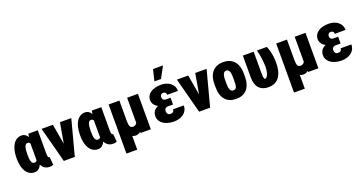

<svg xmlns="http://www.w3.org/2000/svg" viewBox="-43 -1634 5092 2689"><g transform="rotate(-20 2503.0 -289.5)"><path d="M30.3 -252.9V-263.2Q30.3 -323.2 41.5 -373.5Q52.7 -423.8 75 -460.7Q97.2 -497.6 129.6 -517.8Q162.1 -538.1 204.6 -538.1Q232.9 -538.1 254.6 -524.2Q276.4 -510.3 291.7 -484.9Q307.1 -459.5 318.4 -424.8Q329.6 -390.1 337.2 -348.6Q344.7 -307.1 349.6 -261.2V-249Q343.3 -195.3 332.8 -148.4Q322.3 -101.6 305.7 -65.9Q289.1 -30.3 263.9 -10.3Q238.8 9.8 203.6 9.8Q160.6 9.8 128.4 -9.5Q96.2 -28.8 74.2 -64Q52.2 -99.1 41.3 -147.2Q30.3 -195.3 30.3 -252.9ZM190.9 -263.2V-252.9Q190.9 -223.1 193.1 -198.5Q195.3 -173.8 201.4 -155.5Q207.5 -137.2 218 -127.2Q228.5 -117.2 245.1 -117.2Q262.2 -117.2 273.4 -125.2Q284.7 -133.3 291.5 -148.4Q298.3 -163.6 301.5 -185.5Q304.7 -207.5 305.2 -235.8V-274.4Q304.7 -306.6 301.3 -332Q297.9 -357.4 290.8 -375Q283.7 -392.6 272.9 -401.9Q262.2 -411.1 246.1 -411.1Q230.5 -411.1 219.5 -399.7Q208.5 -388.2 202.4 -367.9Q196.3 -347.7 193.6 -320.8Q190.9 -293.9 190.9 -263.2ZM303.2 -528.3H443.8V-180.7Q443.8 -163.1 445.6 -151.1Q447.3 -139.2 449.7 -131.6Q452.1 -124 456.8 -120.8Q461.4 -117.7 468.3 -117.7Q469.7 -117.7 470.5 -118.2Q471.2 -118.7 471.2 -119.1L482.4 0Q467.8 6.3 455.3 8.3Q442.9 10.3 427.2 10.3Q398.9 10.3 375.5 1.5Q352.1 -7.3 334 -25.6Q315.9 -43.9 303.2 -71.5Q290.5 -99.1 283.7 -136.2V-416Z M701.2 -112.8 773.9 -528.3H942.9L803.2 0H704.1ZM668.9 -528.3 740.7 -112.8 738.8 0H639.6L500 -528.3Z M976.1 -252.9V-263.2Q976.1 -323.2 987.3 -373.5Q998.5 -423.8 1020.8 -460.7Q1043 -497.6 1075.4 -517.8Q1107.9 -538.1 1150.4 -538.1Q1178.7 -538.1 1200.4 -524.2Q1222.2 -510.3 1237.5 -484.9Q1252.9 -459.5 1264.2 -424.8Q1275.4 -390.1 1283 -348.6Q1290.5 -307.1 1295.4 -261.2V-249Q1289.1 -195.3 1278.6 -148.4Q1268.1 -101.6 1251.5 -65.9Q1234.9 -30.3 1209.7 -10.3Q1184.6 9.8 1149.4 9.8Q1106.4 9.8 1074.2 -9.5Q1042 -28.8 1020 -64Q998 -99.1 987.1 -147.2Q976.1 -195.3 976.1 -252.9ZM1136.7 -263.2V-252.9Q1136.7 -223.1 1138.9 -198.5Q1141.1 -173.8 1147.2 -155.5Q1153.3 -137.2 1163.8 -127.2Q1174.3 -117.2 1190.9 -117.2Q1208 -117.2 1219.2 -125.2Q1230.5 -133.3 1237.3 -148.4Q1244.1 -163.6 1247.3 -185.5Q1250.5 -207.5 1251 -235.8V-274.4Q1250.5 -306.6 1247.1 -332Q1243.7 -357.4 1236.6 -375Q1229.5 -392.6 1218.8 -401.9Q1208 -411.1 1191.9 -411.1Q1176.3 -411.1 1165.3 -399.7Q1154.3 -388.2 1148.2 -367.9Q1142.1 -347.7 1139.4 -320.8Q1136.7 -293.9 1136.7 -263.2ZM1249 -528.3H1389.6V-180.7Q1389.6 -163.1 1391.4 -151.1Q1393.1 -139.2 1395.5 -131.6Q1397.9 -124 1402.6 -120.8Q1407.2 -117.7 1414.1 -117.7Q1415.5 -117.7 1416.3 -118.2Q1417 -118.7 1417 -119.1L1428.2 0Q1413.6 6.3 1401.1 8.3Q1388.7 10.3 1373 10.3Q1344.7 10.3 1321.3 1.5Q1297.9 -7.3 1279.8 -25.6Q1261.7 -43.9 1249 -71.5Q1236.3 -99.1 1229.5 -136.2V-416Z M1774.9 -528.3H1936V0H1784.7L1774.9 -122.1ZM1793 -245.6 1857.4 -246.6Q1857.4 -190.9 1847.7 -144Q1837.9 -97.2 1818.8 -62.5Q1799.8 -27.8 1772 -8.8Q1744.1 10.3 1708 10.3Q1680.2 10.3 1658.2 -2Q1636.2 -14.2 1618.9 -39.8Q1601.6 -65.4 1589.8 -105.5L1578.1 -225.6H1659.7Q1659.7 -192.9 1663.1 -171.9Q1666.5 -150.9 1673.6 -139.4Q1680.7 -127.9 1691.2 -123.3Q1701.7 -118.7 1715.8 -118.7Q1736.3 -118.7 1751 -128.2Q1765.6 -137.7 1774.9 -154.8Q1784.2 -171.9 1788.6 -195.1Q1793 -218.3 1793 -245.6ZM1499 -528.3H1659.7V203.1H1499Z M2234.4 -287.1H2347.2V-219.7H2274.4Q2259.3 -219.7 2246.3 -214.4Q2233.4 -209 2225.6 -197Q2217.8 -185.1 2217.8 -164.1Q2217.8 -153.8 2220.7 -143.6Q2223.6 -133.3 2230 -125.2Q2236.3 -117.2 2246.1 -112.3Q2255.9 -107.4 2270 -107.4Q2290 -107.4 2301.8 -114Q2313.5 -120.6 2318.4 -131.8Q2323.2 -143.1 2323.2 -156.2H2483.9Q2483.9 -113.3 2466.6 -81.8Q2449.2 -50.3 2419.9 -30Q2390.6 -9.8 2354.7 0Q2318.8 9.8 2281.7 9.8Q2234.9 9.8 2194.1 -1Q2153.3 -11.7 2122.8 -32.2Q2092.3 -52.7 2075 -82.3Q2057.6 -111.8 2057.6 -149.4Q2057.6 -182.6 2069.8 -208.3Q2082 -233.9 2105.2 -251.5Q2128.4 -269 2161.1 -278.1Q2193.8 -287.1 2234.4 -287.1ZM2347.2 -252H2234.4Q2198.2 -252 2167.5 -262.2Q2136.7 -272.5 2113.8 -290.8Q2090.8 -309.1 2078.1 -333Q2065.4 -356.9 2065.4 -383.8Q2065.4 -421.4 2081.5 -450Q2097.7 -478.5 2126.7 -498Q2155.8 -517.6 2195.3 -527.6Q2234.9 -537.6 2281.7 -537.6Q2321.8 -537.6 2357.4 -526.6Q2393.1 -515.6 2419.7 -494.6Q2446.3 -473.6 2461.9 -443.6Q2477.5 -413.6 2477.5 -375H2316.4Q2316.4 -390.6 2310.8 -400.6Q2305.2 -410.6 2294.7 -415.5Q2284.2 -420.4 2270.5 -420.4Q2253.9 -420.4 2244.1 -412.6Q2234.4 -404.8 2230.2 -393.1Q2226.1 -381.3 2226.1 -368.7Q2226.1 -357.4 2229.7 -348.6Q2233.4 -339.8 2240 -333.5Q2246.6 -327.1 2255.4 -324Q2264.2 -320.8 2274.4 -320.8H2347.2ZM2212.4 -612.8 2253.9 -781.7H2402.3L2310.1 -612.8Z M2717.8 -112.8 2790.5 -528.3H2959.5L2819.8 0H2720.7ZM2685.5 -528.3 2757.3 -112.8 2755.4 0H2656.2L2516.6 -528.3Z M2989.3 -239.3V-288.6Q2989.3 -351.1 3004.9 -397.7Q3020.5 -444.3 3049.3 -475.3Q3078.1 -506.3 3118.2 -522.2Q3158.2 -538.1 3207.5 -538.1Q3257.8 -538.1 3297.9 -522.2Q3337.9 -506.3 3366.7 -475.3Q3395.5 -444.3 3411.1 -397.7Q3426.8 -351.1 3426.8 -288.6V-239.3Q3426.8 -177.2 3411.1 -130.4Q3395.5 -83.5 3366.9 -52.2Q3338.4 -21 3298.1 -5.6Q3257.8 9.8 3208.5 9.8Q3159.2 9.8 3118.7 -5.6Q3078.1 -21 3049.3 -52.2Q3020.5 -83.5 3004.9 -130.4Q2989.3 -177.2 2989.3 -239.3ZM3149.9 -288.6V-239.3Q3149.9 -205.6 3153.8 -181.9Q3157.7 -158.2 3165.3 -143.8Q3172.9 -129.4 3183.6 -123Q3194.3 -116.7 3208.5 -116.7Q3226.6 -116.7 3238 -123Q3249.5 -129.4 3255.9 -143.8Q3262.2 -158.2 3264.4 -181.9Q3266.6 -205.6 3266.6 -239.3V-288.6Q3266.6 -321.8 3262.9 -345Q3259.3 -368.2 3251.7 -383.1Q3244.1 -397.9 3232.9 -404.5Q3221.7 -411.1 3207.5 -411.1Q3193.8 -411.1 3183.1 -404.5Q3172.4 -397.9 3165 -383.1Q3157.7 -368.2 3153.8 -345Q3149.9 -321.8 3149.9 -288.6Z M3500 -528.3H3661.1V-200.2Q3661.1 -176.3 3662.8 -159.9Q3664.6 -143.6 3667.7 -134.3Q3670.9 -125 3674.6 -120.8Q3678.2 -116.7 3682.6 -116.7Q3696.8 -116.7 3708.5 -130.4Q3720.2 -144 3728.3 -167Q3736.3 -189.9 3740.7 -218.5Q3745.1 -247.1 3745.1 -276.4Q3743.7 -341.3 3734.9 -404.5Q3726.1 -467.8 3710 -528.3H3856.9Q3870.1 -498.5 3880.9 -460.2Q3891.6 -421.9 3898.2 -376Q3904.8 -330.1 3904.8 -276.4Q3904.8 -214.8 3892.6 -162.6Q3880.4 -110.4 3854.7 -71.5Q3829.1 -32.7 3787.6 -11.2Q3746.1 10.3 3687.5 10.3Q3645.5 10.3 3611.1 -2.2Q3576.7 -14.6 3551.8 -40.5Q3526.9 -66.4 3513.4 -106.4Q3500 -146.5 3500 -201.2Z M4272.5 -528.3H4433.6V0H4282.2L4272.5 -122.1ZM4290.5 -245.6 4355 -246.6Q4355 -190.9 4345.2 -144Q4335.4 -97.2 4316.4 -62.5Q4297.4 -27.8 4269.5 -8.8Q4241.7 10.3 4205.6 10.3Q4177.7 10.3 4155.8 -2Q4133.8 -14.2 4116.5 -39.8Q4099.1 -65.4 4087.4 -105.5L4075.7 -225.6H4157.2Q4157.2 -192.9 4160.6 -171.9Q4164.1 -150.9 4171.1 -139.4Q4178.2 -127.9 4188.7 -123.3Q4199.2 -118.7 4213.4 -118.7Q4233.9 -118.7 4248.5 -128.2Q4263.2 -137.7 4272.5 -154.8Q4281.7 -171.9 4286.1 -195.1Q4290.5 -218.3 4290.5 -245.6ZM3996.6 -528.3H4157.2V203.1H3996.6Z M4731.9 -287.1H4844.7V-219.7H4772Q4756.8 -219.7 4743.9 -214.4Q4731 -209 4723.1 -197Q4715.3 -185.1 4715.3 -164.1Q4715.3 -153.8 4718.3 -143.6Q4721.2 -133.3 4727.5 -125.2Q4733.9 -117.2 4743.7 -112.3Q4753.4 -107.4 4767.6 -107.4Q4787.6 -107.4 4799.3 -114Q4811 -120.6 4815.9 -131.8Q4820.8 -143.1 4820.8 -156.2H4981.4Q4981.4 -113.3 4964.1 -81.8Q4946.8 -50.3 4917.5 -30Q4888.2 -9.8 4852.3 0Q4816.4 9.8 4779.3 9.8Q4732.4 9.8 4691.7 -1Q4650.9 -11.7 4620.4 -32.2Q4589.8 -52.7 4572.5 -82.3Q4555.2 -111.8 4555.2 -149.4Q4555.2 -182.6 4567.4 -208.3Q4579.6 -233.9 4602.8 -251.5Q4626 -269 4658.7 -278.1Q4691.4 -287.1 4731.9 -287.1ZM4844.7 -252H4731.9Q4695.8 -252 4665 -262.2Q4634.3 -272.5 4611.3 -290.8Q4588.4 -309.1 4575.7 -333Q4563 -356.9 4563 -383.8Q4563 -421.4 4579.1 -450Q4595.2 -478.5 4624.3 -498Q4653.3 -517.6 4692.9 -527.6Q4732.4 -537.6 4779.3 -537.6Q4819.3 -537.6 4855 -526.6Q4890.6 -515.6 4917.2 -494.6Q4943.8 -473.6 4959.5 -443.6Q4975.1 -413.6 4975.1 -375H4814Q4814 -390.6 4808.3 -400.6Q4802.7 -410.6 4792.2 -415.5Q4781.7 -420.4 4768.1 -420.4Q4751.5 -420.4 4741.7 -412.6Q4731.9 -404.8 4727.8 -393.1Q4723.6 -381.3 4723.6 -368.7Q4723.6 -357.4 4727.3 -348.6Q4731 -339.8 4737.5 -333.5Q4744.1 -327.1 4752.9 -324Q4761.7 -320.8 4772 -320.8H4844.7Z"/></g></svg>

Font: Roboto Condensed Black
Style: Regular
Weight: 900
Designer: Christian Robertson
Foundry: Google
Version: Version 3.008; 2023